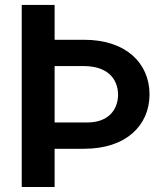

<svg xmlns="http://www.w3.org/2000/svg" viewBox="-20 -747 656 767"><path d="M198.2 -588.1V-727.3H66.8V0H198.2V-152.7H316.1C484.4 -152.7 577.1 -246.4 577.4 -370C577.1 -493.6 484.4 -588.1 316.1 -588.1ZM198.2 -257.8V-483H316.1C407.7 -482.6 451 -433.9 451.7 -368.6C451 -304.3 408.4 -257.8 329.5 -257.8Z"/></svg>

Font: Riot Sans 2.0
Style: Bold
Weight: 600
Designer: Rasmus Andersson
Foundry: rsms
Version: Version 3.006;hotconv 1.0.109;makeotfexe 2.5.65596